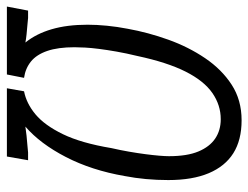

<svg xmlns="http://www.w3.org/2000/svg" viewBox="-112 -634 738 571"><g transform="rotate(90 257.5 -349.0)"><path d="M-8 0 4 -63H26Q34 -62 47 -61Q60 -60 74.5 -58.5Q89 -57 99 -55Q73 -87 59.5 -133Q46 -179 46 -240Q46 -267 49 -297.5Q52 -328 58 -359Q69 -420 90.5 -480Q112 -540 145.5 -589.5Q179 -639 224.5 -668.5Q270 -698 330 -698Q389 -698 428 -673.5Q467 -649 487.5 -600.5Q508 -552 508 -480Q508 -446 505 -413.5Q502 -381 496 -350Q479 -252 439.5 -175.5Q400 -99 349 -55Q362 -57 376.5 -58.5Q391 -60 404.5 -61Q418 -62 426 -63H449L438 0H235L244 -51Q280 -58 312.5 -85Q345 -112 371.5 -166.5Q398 -221 413 -311Q419 -337 423.5 -363Q428 -389 431 -412Q434 -435 435.5 -453Q437 -471 437 -482Q437 -536 423 -569.5Q409 -603 384.5 -619.5Q360 -636 327 -636Q285 -636 249 -611Q213 -586 185.5 -531.5Q158 -477 139 -388Q131 -355 126 -326.5Q121 -298 118 -274.5Q115 -251 114 -233Q113 -215 113 -201Q113 -152 124 -120Q135 -88 155.5 -71.5Q176 -55 204 -51L194 0Z"/></g></svg>

Font: Archivo ExtraCondensed Light
Style: Italic
Weight: 300
Width: 2
Italic angle: -10°
Designer: Hector Gatti
Foundry: Omnibus-Type
Version: Version 2.001